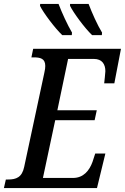

<svg xmlns="http://www.w3.org/2000/svg" viewBox="-39 -964 640 984"><path d="M433 -784H483L484 -797C460 -836 432 -899 415 -944H320V-934C337 -899 395 -820 433 -784ZM280 -784H329L330 -797C307 -836 278 -899 261 -944H167L166 -934C183 -899 242 -820 280 -784ZM-19 0H458L501 -177H449L435 -134C419 -90 389 -52 335 -52H181L244 -348H446L457 -399H255L310 -662H442C485 -662 501 -634 501 -599C501 -591 496 -546 495 -537H547L581 -714H131L122 -670H133C168 -670 193 -664 193 -626C193 -617 192 -607 188 -590L85 -109C74 -55 44 -44 2 -44H-9Z"/></svg>

Font: Noto Serif Condensed Medium
Style: Italic
Weight: 500
Width: 3
Italic angle: -12°
Designer: Monotype Design Team
Foundry: Monotype Imaging Inc.
Version: Version 2.013